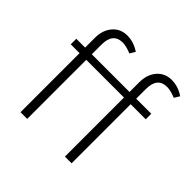

<svg xmlns="http://www.w3.org/2000/svg" viewBox="-165 -799 954 954"><g transform="rotate(45 312.0 -322.5)"><path d="M416 -415H151V0H104V-415H42V-454H104V-522Q104 -577 133.5 -611Q163 -645 210 -645Q256 -645 297 -617L280 -589Q243 -604 219 -604Q151 -604 151 -522V-454H416V-522Q416 -577 445.5 -611Q475 -645 522 -645Q568 -645 609 -617L592 -589Q555 -604 531 -604Q463 -604 463 -522V-454H569V-415H463V0H416Z"/></g></svg>

Font: TajawalTap
Style: Regular
Weight: 300
Designer: Boutros Fonts
Foundry: Created by Boutros International 2017
Version: Version 2.700